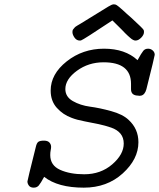

<svg xmlns="http://www.w3.org/2000/svg" viewBox="-20 -844 725 875"><path d="M105 -17.1Q105 -22 143.1 -173.8Q147 -191.9 154.5 -197.5Q162.1 -203.1 180.2 -203.1Q197.3 -203.1 205.1 -194.6Q212.9 -186 212.9 -174.8Q212.9 -168 210.9 -158.9Q209 -149.9 209 -137.2Q209 -90.3 253.9 -70.1Q298.8 -49.8 363.8 -49.8Q439 -49.8 491.5 -95Q543.9 -140.1 543.9 -189.9Q543.9 -216.8 529.1 -234.9Q514.2 -252.9 486.6 -262.5Q459 -272 430.4 -278.1Q401.9 -284.2 365.5 -291Q329.1 -297.9 306.2 -307.1Q267.1 -321.3 239 -352.5Q210.9 -383.8 210.9 -431.2Q210.9 -506.3 283.9 -564.2Q356.9 -622.1 454.1 -622.1Q550.3 -622.1 606.9 -569.8Q625 -603 633.1 -612.5Q641.1 -622.1 654.8 -622.1Q667 -622.1 676 -614Q685.1 -606 685.1 -594.2Q685.1 -588.4 647 -437Q640.1 -412.1 623 -408.2Q619.1 -407.2 612.8 -407.2Q611.8 -407.2 611.8 -408.2H610.8Q576.7 -408.2 577.1 -438V-461.9Q577.1 -560.1 452.1 -560.1Q383.3 -560.1 330.6 -521.5Q277.8 -482.9 277.8 -438Q277.8 -402.8 312 -383.3Q346.2 -363.8 390.1 -357.9Q434.1 -352.1 486.6 -337.6Q539.1 -323.2 565.9 -297.9Q610.8 -256.8 610.8 -195.8Q610.8 -118.7 539.3 -53.7Q467.8 11.2 361.8 11.2Q243.7 11.2 181.2 -38.1Q165 -8.3 156.5 1.5Q147.9 11.2 133.8 11.2Q118.7 11.2 111.8 2Q105 -7.3 105 -17.1ZM310.1 -698.2Q310.1 -702.1 311 -705.6Q312 -709 315.2 -712.4Q318.4 -715.8 320.3 -718.5Q322.3 -721.2 327.1 -724.1Q332 -727.1 334 -728.5Q335.9 -730 341.6 -732.9Q347.2 -735.8 348.1 -736.8Q457 -803.7 473.6 -814Q490.2 -824.2 498 -824.2Q501 -824.2 504.2 -823.7Q507.3 -823.2 511.7 -820.6Q516.1 -817.9 519 -815.4Q522 -813 529.1 -806.9Q536.1 -800.8 541.7 -795.9Q547.4 -791 557.9 -781Q568.4 -771 578.1 -763.2Q631.3 -714.4 634.3 -708Q636.2 -705.1 636.2 -698.2Q636.2 -685.1 623.3 -672.1Q610.4 -659.2 598.1 -659.2Q595.2 -659.2 592.8 -659.7Q590.3 -660.2 586.7 -662.1Q583 -664.1 580.1 -666Q577.1 -668 572.3 -672.4Q567.4 -676.8 562.7 -680.9Q558.1 -685.1 550 -693.1Q542 -701.2 535.2 -708.5Q528.3 -715.8 515.6 -728Q502.9 -740.2 492.2 -751Q358.4 -662.1 350.1 -660.2Q348.1 -659.2 343.3 -659.2Q329.1 -659.2 319.6 -672.6Q310.1 -686 310.1 -698.2Z"/></svg>

Font: CMU Typewriter Text Variable Width
Style: Italic
Weight: 500
Italic angle: -14.04°
Version: Version 0.7.0